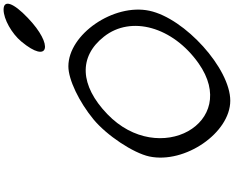

<svg xmlns="http://www.w3.org/2000/svg" viewBox="-134 -1106 1275 1046"><g transform="rotate(-90 503.0 -582.5)"><path d="M174 -406C133 -212 303 35 478 35C653 35 927 -212 968 -406C1009 -600 840 -847 665 -847C593 -847 472 -789 376 -710C289 -638 193 -494 174 -406ZM405 -635C561 -785 718 -792 827 -653C944 -505 880 -278 682 -138C358 91 111 -353 405 -635ZM800 -1103C675 -953 780 -925 929 -1068C1012 -1147 1030 -1200 974 -1200C923 -1200 844 -1156 800 -1103Z"/></g></svg>

Font: Venom Sans
Style: Obl
Weight: 400
Version: Version 1.001